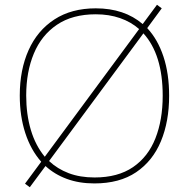

<svg xmlns="http://www.w3.org/2000/svg" viewBox="-20 -760 794 806"><path d="M690 -358Q690 -250 655.5 -167Q621 -84 551.5 -37Q482 10 376 10Q312 10 260.5 -9Q209 -28 171 -63L105 26L85 11L153 -81Q109 -131 86 -202Q63 -273 63 -359Q63 -467 100 -549.5Q137 -632 208.5 -678.5Q280 -725 382 -725Q502 -725 579 -659L639 -740L659 -725L598 -642Q642 -595 666 -523Q690 -451 690 -358ZM90 -359Q90 -280 109.5 -214.5Q129 -149 168 -102L564 -638Q530 -668 484 -684Q438 -700 382 -700Q284 -700 219 -656Q154 -612 122 -535Q90 -458 90 -359ZM663 -358Q663 -531 582 -620L186 -84Q221 -51 268.5 -33Q316 -15 377 -15Q475 -15 538.5 -58.5Q602 -102 632.5 -179.5Q663 -257 663 -358Z"/></svg>

Font: Noto Sans Syriac Western Thin
Style: Regular
Weight: 100
Designer: Patrick Giasson and the Monotype Design Team
Foundry: Monotype Imaging Inc.
Version: Version 3.000; ttfautohint (v1.8.4.7-5d5b)